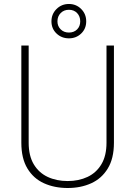

<svg xmlns="http://www.w3.org/2000/svg" viewBox="-20 -941 685 971"><path d="M328.6 -920.9Q365.2 -920.9 390.6 -895.5Q416 -870.1 416 -833Q416 -795.9 390.6 -771.5Q365.2 -747.1 328.6 -747.1Q291.5 -747.1 265.9 -771.5Q240.2 -795.9 240.2 -833Q240.2 -870.1 265.9 -895.5Q291.5 -920.9 328.6 -920.9ZM328.6 -776.4Q354 -776.4 369.9 -792.2Q385.7 -808.1 385.7 -833Q385.7 -858.4 369.9 -875Q354 -891.6 328.6 -891.6Q303.2 -891.6 286.9 -875Q270.5 -858.4 270.5 -833Q270.5 -808.6 286.9 -792.5Q303.2 -776.4 328.6 -776.4ZM556.2 -710.9V-219.2Q556.2 -139.6 525.1 -88.9Q494.1 -38.1 441.4 -14.2Q388.7 9.8 322.3 9.8Q255.4 9.8 202.4 -14.2Q149.4 -38.1 118.7 -88.9Q87.9 -139.6 87.9 -219.2V-710.9H125V-219.2Q125 -153.3 150.6 -110.4Q176.3 -67.4 220.9 -46.4Q265.6 -25.4 322.3 -25.4Q378.4 -25.4 422.9 -46.4Q467.3 -67.4 492.9 -110.4Q518.6 -153.3 518.6 -219.2V-710.9Z"/></svg>

Font: Robert Sans ExtraLight
Style: Regular
Weight: 250
Designer: Christian Robertson (extended by Adam Twardoch)
Foundry: Google
Version: Version 12.135;April 2, 2019;FontCreator 11.5.0.2425 64-bit;